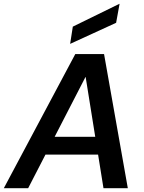

<svg xmlns="http://www.w3.org/2000/svg" viewBox="-45 -982 750 1002"><path d="M-25 0 348 -700H498L622 0H495L402 -580H401L102 0ZM110 -175 158 -268H521L536 -175ZM321 -753 335 -843 578 -962H579L561 -863Z"/></svg>

Font: DM Sans 28pt SemiBold
Style: Italic
Weight: 600
Italic angle: -10°
Version: Version 4.004;gftools[0.9.30]